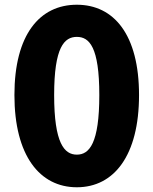

<svg xmlns="http://www.w3.org/2000/svg" viewBox="-20 -778 649 812"><path d="M305 14C462 14 568 -120 568 -376C568 -631 462 -758 305 -758C148 -758 41 -632 41 -376C41 -120 148 14 305 14ZM305 -124C252 -124 209 -172 209 -376C209 -579 252 -622 305 -622C358 -622 400 -579 400 -376C400 -172 358 -124 305 -124Z"/></svg>

Font: Noto Sans CJK TC Black
Style: Regular
Weight: 900
Designer: Ryoko NISHIZUKA 西塚涼子 (kana, bopomofo & ideographs); Paul D. Hunt (Latin, Greek & Cyrillic); Sandoll Communications 산돌커뮤니
Foundry: Adobe
Version: Version 2.004;hotconv 1.0.118;makeotfexe 2.5.65603